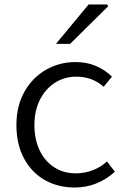

<svg xmlns="http://www.w3.org/2000/svg" viewBox="-20 -821 581 854"><path d="M53 -265Q53 -350 89 -413.5Q125 -477 185 -511Q245 -545 316 -545Q411 -545 478 -480L441 -435Q391 -480 319 -480Q267 -480 224.5 -453Q182 -426 157.5 -377Q133 -328 133 -265Q133 -202 156 -153Q179 -104 221 -77Q263 -50 317 -50Q357 -50 393 -64Q429 -78 456 -103L491 -57Q413 13 312 13Q238 13 179.5 -20Q121 -53 87 -116Q53 -179 53 -265ZM374 -801H457L461 -793L292 -626H229Z"/></svg>

Font: Nebula Sans Book
Style: Regular
Weight: 400
Designer: Paul D. Hunt for Adobe (as Source Sans)
Foundry: Nebula Entertainment & Broadcasting LLC
Version: Version 1.010